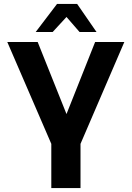

<svg xmlns="http://www.w3.org/2000/svg" viewBox="-20 -953 668 973"><path d="M240 0V-224L17 -740H171L317 -375L462 -740H610L388 -224V0ZM161 -791 269 -933H371L469 -791H383L317 -867L247 -791Z"/></svg>

Font: Exo Thin
Style: Bold
Weight: 700
Version: Version 2.000